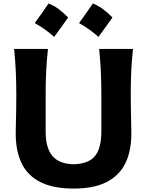

<svg xmlns="http://www.w3.org/2000/svg" viewBox="-20 -1070 845 1104"><path d="M404.4 14.3Q518.5 14.3 591.6 -22.5Q664.8 -59.3 700 -129.6Q735.2 -199.9 735.2 -301.1Q735.2 -321.7 734.4 -357.8Q733.6 -394 732.7 -437.8Q731.8 -481.7 731.8 -525.1Q731.8 -601.3 734.6 -662.4Q737.5 -723.6 744.7 -788.8H550.2Q556.6 -723.6 559.7 -662.4Q562.7 -601.3 562.7 -525.1V-312.2Q562.7 -251.5 547.5 -210.5Q532.3 -169.4 497.5 -148.4Q462.7 -127.4 403.9 -125.3Q317.8 -127.9 280.2 -174.5Q242.5 -221.2 242.5 -311.8V-525.1Q242.5 -601.3 245.6 -662.4Q248.6 -723.6 255.8 -788.8H61.2Q67.7 -723.6 70.7 -662.4Q73.8 -601.3 73.8 -525.1Q73.8 -481.7 73 -438.4Q72.2 -395 71.3 -359.2Q70.4 -323.3 70.4 -301.6Q70.4 -202 104.3 -131.3Q138.3 -60.6 211.9 -23.2Q285.6 14.3 404.4 14.3ZM513.9 -1049.9Q494.5 -1021.7 475 -993.7Q455.4 -965.7 434.6 -937.2Q466 -919.9 493.8 -899.9Q521.6 -880 546.2 -857.9Q567.3 -886.4 587.2 -914.3Q607.2 -942.1 626.6 -969.5Q600.1 -996.6 572 -1017.7Q543.8 -1038.7 513.9 -1049.9ZM259.1 -1049.9Q239.8 -1021.7 220.2 -993.7Q200.7 -965.7 179.9 -937.2Q211.3 -919.9 239.1 -899.9Q266.9 -880 291.5 -857.9Q312.6 -886.4 332.5 -914.3Q352.5 -942.1 371.9 -969.5Q345.4 -996.6 317.3 -1017.7Q289.1 -1038.7 259.1 -1049.9Z"/></svg>

Font: Pinar-VF-FD
Style: Regular
Weight: 300
Designer: Amin Abedi
Version: Version 3.0